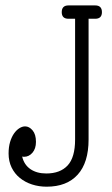

<svg xmlns="http://www.w3.org/2000/svg" viewBox="-20 -685 412 709"><path d="M232.9 -615.7H257.3V-169.9C257.3 -125.7 248.1 -93.7 229.7 -74C211.3 -54.3 185.1 -44.4 150.9 -44.4C127.4 -44.4 107.9 -49.8 92.3 -60.5C76.7 -71.3 66.6 -86.6 62 -106.4V-106.9C63.6 -106.6 65 -106.4 66.2 -106.2C67.3 -106 68.2 -106 68.8 -106C80.9 -106 91.2 -111 99.9 -121.1C108.5 -131.2 112.8 -144.5 112.8 -161.1C112.8 -179.7 108.6 -193.8 100.3 -203.6C92 -213.4 82.8 -218.3 72.8 -218.3C65.9 -218.3 58.9 -216.1 51.8 -211.7C44.6 -207.3 38 -200.8 32 -192.4C26 -183.9 21.1 -173.4 17.3 -160.9C13.6 -148.4 11.7 -134.1 11.7 -118.2C11.7 -99 15.5 -81.7 22.9 -66.4C30.4 -51.1 40.6 -38.2 53.5 -27.8C66.3 -17.4 81.2 -9.4 98.1 -3.9C115.1 1.6 133.1 4.4 152.3 4.4C201.8 4.4 240 -10.4 266.8 -40C293.7 -69.7 307.1 -113 307.1 -169.9V-615.7H331.5C348.1 -615.7 356.4 -623.9 356.4 -640.1C356.4 -656.7 348.1 -665 331.5 -665H232.9C216.3 -665 208 -656.7 208 -640.1C208 -623.9 216.3 -615.7 232.9 -615.7Z"/></svg>

Font: Nathan
Style: Regular
Weight: 400
Designer: Peter Wiegel
Foundry: Peter Wiegel
Version: Version 1.001 2009